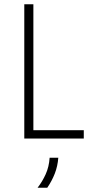

<svg xmlns="http://www.w3.org/2000/svg" viewBox="-20 -645 446 894"><path d="M93.1 0V-625H135.4V-38.9H370.1V0ZM154.9 229.2Q177.1 200.7 192.7 166.3Q208.3 131.9 211.1 89.6H251.4Q248.6 128.5 235.1 163.2Q221.5 197.9 200 229.2Z"/></svg>

Font: Afacad Flux ExtraLight
Style: Regular
Weight: 250
Designer: Kristian Moeller
Foundry: Dicotype
Version: Version 1.100